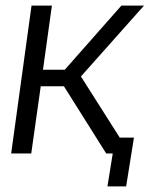

<svg xmlns="http://www.w3.org/2000/svg" viewBox="-20 -550 536 688"><path d="M166 -530H93L20 0H92L126 -241H209L360 -1V0H384L365 118H432L460 -57H409L270 -276L496 -530H415L212 -300H134Z"/></svg>

Font: Cheyenne Sans Light
Style: Italic
Weight: 300
Italic angle: -8.13011°
Designer: The Public Sans project authors (U.S. Web Design System), Libre Franklin designed by Pablo Impallari and Rodrigo Fuenzal
Foundry: The Cheyenne Sans Project Authors
Version: Version 2.007